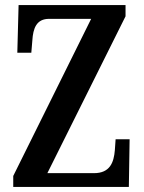

<svg xmlns="http://www.w3.org/2000/svg" viewBox="-20 -734 565 754"><path d="M32 0H486L489 -187H434L431 -144C427 -96 412 -54 349 -54H166L473 -670V-714H53L48 -527H103L107 -575C110 -623 123 -660 173 -660H338L32 -43Z"/></svg>

Font: Noto Serif Armenian ExtraCondensed SemiBold
Style: Regular
Weight: 600
Width: 2
Designer: Monotype Design Team
Foundry: Monotype Imaging Inc.
Version: Version 2.008